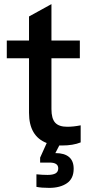

<svg xmlns="http://www.w3.org/2000/svg" viewBox="-20 -697 435 933"><path d="M268 10 249 47H250Q293 47 315.5 66Q338 85 338 123Q338 171 305 193.5Q272 216 219 216Q181 216 157 211V150Q186 153 211 153Q237 153 250 145.5Q263 138 263 121Q263 93 221 93H175V69L207 -2Q121 -35 121 -149V-414H13V-500H121V-617L230 -677V-500H368V-414H230V-167Q230 -121 248 -101Q266 -81 307 -81Q337 -81 372 -88V-5Q335 10 281 10Z"/></svg>

Font: CBA Beacon Sans Bold
Style: Regular
Weight: 700
Designer: Wei Huang
Foundry: Wei Huang
Version: Version 1.002